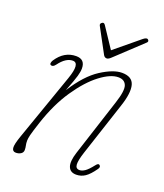

<svg xmlns="http://www.w3.org/2000/svg" viewBox="-116 -671 646 758"><g transform="rotate(20 207.0 -292.5)"><path d="M50 -365Q46 -367.5 47 -373.2Q48 -379 51.5 -384.5Q83 -432.5 133 -432.5Q170.5 -432.5 170.5 -394Q170.5 -381 165 -361.5Q159.5 -342 140 -292Q187.5 -367 238.5 -399.8Q289.5 -432.5 325.5 -432.5Q368.5 -432.5 377.2 -401Q386 -369.5 365.5 -308.5L292 -85Q280 -48.5 281 -31.2Q282 -14 298.5 -14Q308.5 -14 320.5 -22Q332.5 -30 350.5 -53Q360 -65.5 366 -60Q373.5 -54 366 -43.5Q346 -15 329.2 -3.8Q312.5 7.5 292 7.5Q266.5 7.5 258.8 -13Q251 -33.5 264 -74L342 -315Q360 -370 352 -390.5Q344 -411 318 -411Q285.5 -411 242 -378Q198.5 -345 156.5 -283.2Q114.5 -221.5 86 -135Q72 -92.5 68.2 -76.8Q64.5 -61 64.5 -53Q64.5 -41 66.5 -32.8Q68.5 -24.5 68.5 -14.5Q68.5 -4 59.5 1.8Q50.5 7.5 38.5 7.5Q24.5 7.5 22.8 -6.8Q21 -21 35 -60.5L133 -340Q158 -411 126.5 -411Q97.5 -411 70 -374Q59.5 -360 50 -365ZM265 -474Q255.5 -465 248.5 -465Q239.5 -465 234.5 -474L179 -577Q174.5 -585.5 184 -591Q191 -595.5 197 -586L253.5 -501L356.5 -586Q370.5 -597 376.5 -591Q383.5 -584 375 -577Z"/></g></svg>

Font: Fraunces144ptSuperSoftThinItalic
Style: Italic
Weight: 100
Italic angle: -16°
Version: Version 1.000;[0bf87f6ff]